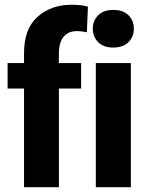

<svg xmlns="http://www.w3.org/2000/svg" viewBox="-20 -777 628 797"><path d="M79.8 0V-556.6Q79.8 -657.2 135.9 -707.3Q191.9 -757.3 277.8 -757.3Q296.6 -757.3 314 -755.4Q331.3 -753.4 345 -749.5L340.6 -643.1Q331.3 -645 320.7 -646.5Q310.1 -647.9 298.6 -647.9Q263.7 -647.9 244 -624.4Q224.4 -600.8 224.4 -553.5V-471.2L224.6 -460.7V0ZM11.5 -409.4V-515.1H135.3H154.1H316.7V-409.4ZM377.7 0V-515.1H523.2V0ZM365.2 -658Q365.2 -690.9 387.3 -713.4Q409.3 -735.8 450.4 -735.8Q491.6 -735.8 513.6 -713.4Q535.6 -690.9 535.6 -658Q535.6 -624.8 513.5 -602.2Q491.4 -579.6 450.2 -579.6Q409.2 -579.6 387.2 -602.2Q365.2 -624.8 365.2 -658Z"/></svg>

Font: RobotoFlex
Style: Regular
Weight: 400
Designer: Berlow after Robertson
Foundry: Google
Version: Version 2.136